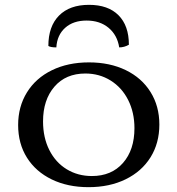

<svg xmlns="http://www.w3.org/2000/svg" viewBox="-20 -765 734 794"><path d="M55 -248Q55 -324 91.5 -383Q128 -442 194.5 -474.5Q261 -507 348 -507Q434 -507 500 -475Q566 -443 602.5 -384.5Q639 -326 639 -250Q639 -173 602.5 -114.5Q566 -56 499.5 -23.5Q433 9 346 9Q260 9 194 -23Q128 -55 91.5 -113Q55 -171 55 -248ZM536 -235Q536 -300 510 -351.5Q484 -403 437.5 -432Q391 -461 333 -461Q252 -461 205 -406.5Q158 -352 158 -263Q158 -196 184 -144.5Q210 -93 256 -65Q302 -37 360 -37Q441 -37 488.5 -91Q536 -145 536 -235ZM348 -745Q427 -745 470 -702Q513 -659 513 -580Q494 -569 473 -569Q465 -620 429 -650Q393 -680 338 -680Q283 -680 249.5 -650Q216 -620 213 -569Q189 -569 180 -575Q180 -656 224 -700.5Q268 -745 348 -745Z"/></svg>

Font: Vollkorn SC
Style: Regular
Weight: 400
Designer: Friedrich Althausen
Foundry: Friedrich Althausen
Version: Version 4.015